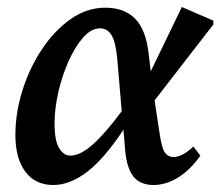

<svg xmlns="http://www.w3.org/2000/svg" viewBox="-20 -515 630 549"><path d="M136 -161Q136 -113 149 -91.5Q162 -70 181 -70Q210 -70 246.5 -103Q283 -136 328 -197L315 -350Q310 -398 298 -416Q286 -434 266 -434Q241 -434 218 -408Q195 -382 176.5 -341Q158 -300 147 -252.5Q136 -205 136 -161ZM132 14Q81 14 52.5 -24Q24 -62 24 -129Q24 -192 44 -256Q64 -320 99.5 -373.5Q135 -427 181.5 -460Q228 -493 281 -493Q335 -493 366 -462Q397 -431 405 -362L411 -311L500 -495L590 -456V-445L422 -228L436 -136Q442 -93 451 -79.5Q460 -66 477 -66Q488 -66 502 -73Q516 -80 533 -96L553 -70Q523 -28 488.5 -7Q454 14 419 14Q382 14 362.5 -9Q343 -32 338 -84L333 -144Q278 -61 229 -23.5Q180 14 132 14Z"/></svg>

Font: Source Serif 4 Semibold
Style: Italic
Weight: 600
Italic angle: -12°
Designer: Frank Grießhammer
Foundry: Adobe
Version: Version 4.005;hotconv 1.1.0;makeotfexe 2.6.0